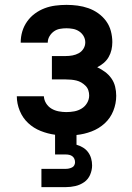

<svg xmlns="http://www.w3.org/2000/svg" viewBox="-20 -548 540 788"><path d="M150 220V145H250Q257 145 263.5 143.5Q270 142 276 139Q282 136 285 130Q288 124 288 118Q288 110 285 103.5Q282 97 276.5 93Q271 89 264 87.5Q257 86 250 86H206V5Q176 1 147 -10.5Q118 -22 95.5 -43Q73 -64 61 -93.5Q49 -123 49 -153H160Q161 -137 169.5 -123.5Q178 -110 191.5 -102Q205 -94 221 -91Q237 -88 252 -88Q269 -88 285 -91Q301 -94 315 -102.5Q329 -111 337.5 -125.5Q346 -140 346 -156Q346 -167 342.5 -177.5Q339 -188 331 -196Q323 -204 313.5 -209.5Q304 -215 293.5 -217.5Q283 -220 272 -221Q261 -222 250 -222H193V-318H250Q264 -318 277.5 -320.5Q291 -323 303 -329.5Q315 -336 322.5 -348Q330 -360 330 -374Q330 -388 323 -400Q316 -412 304.5 -419.5Q293 -427 279.5 -429.5Q266 -432 253 -432Q239 -432 225.5 -429.5Q212 -427 201 -419Q190 -411 183 -399Q176 -387 176 -373H65V-374Q65 -397 71.5 -419Q78 -441 91.5 -460Q105 -479 123.5 -492.5Q142 -506 163 -514Q184 -522 207 -525Q230 -528 253 -528Q276 -528 298.5 -525Q321 -522 342.5 -514.5Q364 -507 383 -493.5Q402 -480 415.5 -461.5Q429 -443 435 -420.5Q441 -398 441 -375Q441 -359 437.5 -343.5Q434 -328 426 -314Q418 -300 405.5 -289.5Q393 -279 379 -272Q396 -264 411 -253Q426 -242 437 -226.5Q448 -211 452.5 -192.5Q457 -174 457 -155Q457 -123 445 -93Q433 -63 409.5 -41.5Q386 -20 355.5 -8.5Q325 3 294 6V46Q308 50 320.5 57.5Q333 65 341.5 76.5Q350 88 354 102Q358 116 358 131Q358 150 350 169Q342 188 325.5 199.5Q309 211 289.5 215.5Q270 220 250 220Z"/></svg>

Font: Iosevka Algr
Style: Bold
Weight: 700
Monospace: yes
Designer: Belleve Invis
Foundry: Belleve Invis
Version: Version 26.0.2; ttfautohint (v1.8.3)